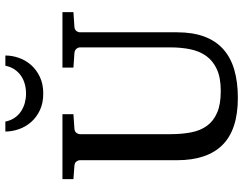

<svg xmlns="http://www.w3.org/2000/svg" viewBox="-120 -816 951 752"><g transform="rotate(-90 356.0 -439.5)"><path d="M627 -624Q616.2 -623 611.1 -616.2Q606 -609.4 606 -602.1V-222.2Q606 -160.6 589.4 -115.7Q572.8 -70.8 540.3 -41.5Q507.8 -12.2 459.7 2Q411.6 16.1 349.1 16.1Q225.1 16.1 165 -43.9Q105 -104 105 -222.2V-602.1Q105 -609.4 99.9 -616.2Q94.7 -623 84 -624L30.8 -627.9V-670.9H285.2V-627.9L228 -624Q217.3 -623 212.2 -616.2Q207 -609.4 207 -602.1V-248Q207 -204.1 213.9 -167.7Q220.7 -131.3 239.3 -105.5Q257.8 -79.6 290.8 -65.2Q323.7 -50.8 376 -50.8Q427.7 -50.8 460.9 -65.9Q494.1 -81.1 513.2 -107.7Q532.2 -134.3 539.6 -170.4Q546.9 -206.5 546.9 -248V-602.1Q546.9 -609.4 541.3 -616.2Q535.6 -623 524.9 -624L467.8 -627.9V-670.9H685.1V-627.9ZM515.1 -894.5Q515.1 -868.2 505.9 -841.6Q496.6 -814.9 477.8 -793.7Q459 -772.5 431.2 -759.3Q403.3 -746.1 366.2 -746.1Q328.6 -746.1 300.8 -759.3Q272.9 -772.5 254.4 -793.7Q235.8 -814.9 226.6 -841.6Q217.3 -868.2 217.3 -894.5H256.3Q260.7 -873 271.5 -857.7Q282.2 -842.3 297.4 -832.5Q312.5 -822.8 330.1 -818.1Q347.7 -813.5 366.2 -813.5Q384.8 -813.5 402.3 -818.1Q419.9 -822.8 434.6 -832.5Q449.2 -842.3 460 -857.7Q470.7 -873 475.1 -894.5Z"/></g></svg>

Font: Charis SIL Eur
Style: Regular
Weight: 400
Foundry: SIL International
Version: Version 5.000